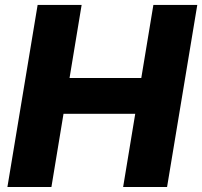

<svg xmlns="http://www.w3.org/2000/svg" viewBox="-20 -747 808 767"><path d="M9.6 0H185.4L233.7 -292.3H520.2L471.9 0H647.4L768.1 -727.3H592.7L544.4 -435.4H257.8L306.1 -727.3H130.3Z"/></svg>

Font: TID UI Extra Bold
Style: Italic
Weight: 800
Italic angle: -9.39999°
Designer: The TID Project Authors
Foundry: Bakken & Bæck
Version: Version 1.001;hotconv 1.0.109;makeotfexe 2.5.65596